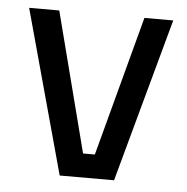

<svg xmlns="http://www.w3.org/2000/svg" viewBox="-43 -542 570 584"><g transform="rotate(5 242.5 -250.0)"><path d="M160 0 23 -500H115L225 -73H261L375 -500H463L326 0Z"/></g></svg>

Font: Cairo Medium
Style: Regular
Weight: 500
Designer: Mohamed Gaber, Accademia di Belle Arti di Urbino
Foundry: Kief Type Foundry, Accademia di Belle Arti di Urbino
Version: Version 3.117